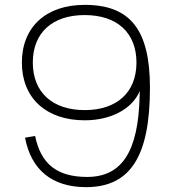

<svg xmlns="http://www.w3.org/2000/svg" viewBox="-20 -755 707 790"><path d="M328.5 -735C169.5 -735 70 -644 70 -497.5C70 -351 170.5 -260 328.5 -260C436.5 -260 524 -306.5 555 -380.5L554.5 -359C549 -131 481.5 -27 338.5 -27C215 -27 148 -80 124.5 -195.5L83 -188.5C108 -55.5 195 15 334 15C516 15 597 -111 597 -394C597 -632.5 516 -735 328.5 -735ZM328.5 -693C462 -693 541.5 -620 541.5 -497.5C541.5 -375.5 461.5 -302 328.5 -302C195.5 -302 115 -375.5 115 -497.5C115 -620 195 -693 328.5 -693Z"/></svg>

Font: Vela Sans ExtLt
Style: Regular
Weight: 200
Designer: Principal design: Mikhail Sharanda - project Manrope.
Design modification: Ravid Balaliev
Foundry: Mikhail Sharanda
Version: Version 1.001